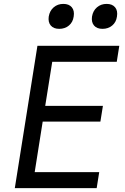

<svg xmlns="http://www.w3.org/2000/svg" viewBox="-20 -965 640 985"><path d="M56 0 172 -730H592L579 -648H248L212 -422H508L495 -341H199L158 -82H489L476 0ZM506 -817Q477 -817 462.5 -834Q448 -851 452 -880Q457 -910 477.5 -927.5Q498 -945 527 -945Q556 -945 570.5 -927.5Q585 -910 580 -880Q576 -851 555.5 -834Q535 -817 506 -817ZM284 -817Q255 -817 240.5 -834Q226 -851 230 -880Q235 -910 255.5 -927.5Q276 -945 305 -945Q334 -945 348.5 -927.5Q363 -910 358 -880Q354 -851 333.5 -834Q313 -817 284 -817Z"/></svg>

Font: JetBrains Mono NL
Style: Italic
Weight: 400
Italic angle: -9°
Monospace: yes
Designer: Philipp Nurullin, Konstantin Bulenkov
Foundry: JetBrains
Version: Version 2.305; ttfautohint (v1.8.4.7-5d5b)